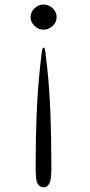

<svg xmlns="http://www.w3.org/2000/svg" viewBox="-20 -476 400 849"><path d="M172.9 352.5Q185.5 352.5 194.8 340.8Q204.1 329.1 206.1 297.9Q207 288.1 207 274.9Q207 261.7 207 248Q207 132.8 203.1 27.3Q199.2 -78.1 188.5 -178.7Q183.6 -218.8 181.6 -237.3Q179.7 -255.9 177.7 -260.7Q175.8 -265.6 172.9 -265.6Q169.9 -265.6 168 -260.7Q166 -255.9 163.6 -237.3Q161.1 -218.8 157.2 -179.7Q146.5 -78.1 142.1 27.3Q137.7 132.8 137.7 248Q137.7 261.7 137.7 274.9Q137.7 288.1 138.7 297.9Q139.6 329.1 149.4 340.8Q159.2 352.5 172.9 352.5ZM115.2 -400.4Q115.2 -377.9 132.8 -361.3Q150.4 -344.7 172.9 -344.7Q195.3 -344.7 212.9 -361.3Q230.5 -377.9 230.5 -400.4Q230.5 -422.9 212.9 -439.5Q195.3 -456.1 172.9 -456.1Q150.4 -456.1 132.8 -439.5Q115.2 -422.9 115.2 -400.4Z"/></svg>

Font: Namkio Khamti
Style: Regular
Weight: 400
Designer: Debbi Hosken
Foundry: SIL International
Version: Version 3.917